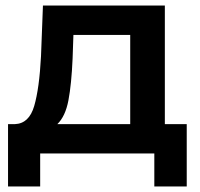

<svg xmlns="http://www.w3.org/2000/svg" viewBox="-20 -554 722 693"><path d="M654 -106V119H537V0H125V119H9V-106H34Q85 -108 103.5 -171.5Q122 -235 128 -351L135 -534H575V-106ZM187 -106H450V-428H245L242 -342Q238 -250 227 -192Q216 -134 187 -106Z"/></svg>

Font: CMG Sans SemiBold
Style: Regular
Weight: 600
Designer: Julieta Ulanovsky
Foundry: Julieta Ulanovsky
Version: Version 7.200